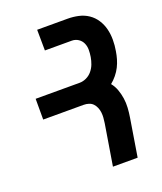

<svg xmlns="http://www.w3.org/2000/svg" viewBox="-136 -824 772 913"><g transform="rotate(-20 250.0 -367.5)"><path d="M277 0 311 -208Q313 -222 314 -235Q315 -248 313.5 -261Q312 -274 307 -286Q302 -298 293.5 -307Q285 -316 272.5 -320Q260 -324 247 -324H42V-429H265Q282 -429 299 -437Q316 -445 328 -459.5Q340 -474 346.5 -491Q353 -508 356 -526Q359 -544 359 -562Q359 -580 352 -595.5Q345 -611 330.5 -620.5Q316 -630 298 -630H162L161 -735H315Q343 -735 370 -729Q397 -723 419 -708Q441 -693 455.5 -670.5Q470 -648 476.5 -622Q483 -596 483 -567.5Q483 -539 478 -511Q475 -492 469.5 -473Q464 -454 455 -436Q446 -418 432.5 -401.5Q419 -385 403 -372Q417 -355 425 -333Q433 -311 436.5 -287.5Q440 -264 438.5 -239.5Q437 -215 433 -191L402 0Z"/></g></svg>

Font: Iosevka Extrabold Oblique
Style: Regular
Weight: 800
Italic angle: -9°
Monospace: yes
Designer: Belleve Invis
Foundry: Belleve Invis
Version: Version 32.5.0; ttfautohint (v1.8.4)